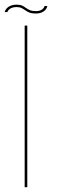

<svg xmlns="http://www.w3.org/2000/svg" viewBox="-24 -782 244 802"><path d="M79 0H90V-675H79ZM125 -725.5Q136 -725.5 143.8 -727.8Q151.5 -730 157 -733.5Q162.5 -737 166 -741.2Q169.5 -745.5 171.5 -749.8Q173.5 -754 173.5 -757H162Q161.5 -753 157.5 -747.8Q153.5 -742.5 145.8 -739Q138 -735.5 127 -735.5Q111 -735.5 101.2 -739.5Q91.5 -743.5 84.2 -749Q77 -754.5 68.5 -758.5Q60 -762.5 46 -762.5Q37 -762.5 29.2 -760.8Q21.5 -759 15.5 -755.8Q9.5 -752.5 5.5 -748.5Q1.5 -744.5 -1 -740.2Q-3.5 -736 -4.5 -731.5H7Q8 -736 12.5 -741Q17 -746 25.2 -749.2Q33.5 -752.5 45 -752.5Q57.5 -752.5 65.8 -748.5Q74 -744.5 81.5 -739Q89 -733.5 99 -729.5Q109 -725.5 125 -725.5Z"/></svg>

Font: Anybody Thin
Style: Regular
Weight: 100
Designer: Tyler Finck
Foundry: Etcetera Type Company
Version: Version 1.114;gftools[0.9.25]